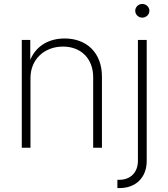

<svg xmlns="http://www.w3.org/2000/svg" viewBox="-20 -748 853 972"><path d="M134.3 -353C134.3 -448.2 205.1 -512.2 298.8 -512.2C390.1 -512.2 451.7 -451.2 451.7 -357.4V0H496.1V-359.9C496.1 -480.5 418.9 -553.2 307.6 -553.2C231.4 -553.2 164.6 -519.5 133.3 -445.3V-545.9H90.3V0H134.3ZM678.2 -545.9V65.9C678.2 126.5 638.7 162.1 585.4 162.1H574.2V204.1H585.9C666 204.1 723.1 151.9 722.7 65.9V-545.9ZM700.2 -658.7C720.2 -658.7 736.3 -674.3 736.3 -693.4C736.3 -712.4 720.2 -728 700.2 -728C680.7 -728 664.6 -712.4 664.6 -693.4C664.6 -674.3 680.7 -658.7 700.2 -658.7Z"/></svg>

Font: Raveo ExtraLight
Style: Regular
Weight: 200
Designer: Jakub Foglar, Rasmus Andersson (Inter)
Foundry: Jakubfoglar.com
Version: Version 1.100;Glyphs 3.2.3 (3260)